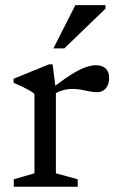

<svg xmlns="http://www.w3.org/2000/svg" viewBox="-20 -710 450 730"><path d="M344.5 -462Q369.5 -462 382.2 -449.2Q395 -436.5 395 -414.5Q395 -389 382.5 -374.2Q370 -359.5 350 -359.5Q334.5 -359.5 319.2 -362.8Q304 -366 288.2 -369Q272.5 -372 255 -372Q243.5 -372 230.2 -369.5Q217 -367 204 -361.5Q191 -356 179 -347.5L166.5 -365Q200.5 -392.5 227.2 -411Q254 -429.5 275 -440.8Q296 -452 313.2 -457Q330.5 -462 344.5 -462ZM192.5 -368V-51L275.5 -28.5V0H32.5V-28.5L111 -51V-353Q104.5 -359 92.8 -365.8Q81 -372.5 65.5 -380Q50 -387.5 31.5 -395.5V-410.5L166.5 -465.5H180ZM183 -526 266.5 -690.5H381V-677L224.5 -526Z"/></svg>

Font: Newsreader
Style: Regular
Weight: 400
Designer: Hugues Gentile
Foundry: Production Type
Version: Version 1.003